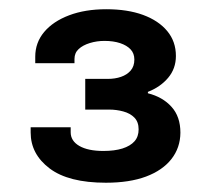

<svg xmlns="http://www.w3.org/2000/svg" viewBox="-20 -822 450 414"><path d="M208.3 -428Q127.8 -428 87 -458.8Q46.1 -489.7 46.1 -536.3V-547.6H132.4V-536.8Q132.4 -518.1 151.1 -507.3Q169.9 -496.5 202.9 -496.5Q227.1 -496.5 244 -501.8Q261 -507.2 270 -517.3Q278.9 -527.4 278.9 -543Q278.9 -559.1 269.8 -568.4Q260.7 -577.7 245.8 -581.7Q231 -585.7 215.7 -585.7H163.8V-651.9H212.7Q228.1 -651.9 240.9 -656.3Q253.8 -660.7 261.7 -669.8Q269.7 -679 269.7 -693.6Q269.7 -706.9 261.6 -715.5Q253.6 -724.1 239 -729Q224.4 -733.8 205.2 -733.8Q188.7 -733.8 173.7 -729.2Q158.7 -724.6 149.7 -716.3Q140.6 -708 140.6 -694.9V-685.7H56V-699.7Q56 -730.1 75.2 -753Q94.4 -775.9 129 -789Q163.6 -802.1 209 -802.1Q255.1 -802.1 288.6 -789.8Q322.1 -777.4 340.7 -754.9Q359.3 -732.4 359.3 -701.3Q359.3 -674.1 342.6 -654.3Q325.9 -634.4 298.9 -623.9V-620.9Q330.7 -612.9 349.8 -591.7Q369 -570.6 369 -535.8Q368.7 -503.4 349.6 -479Q330.5 -454.7 294.9 -441.3Q259.3 -428 208.3 -428Z"/></svg>

Font: Archivo SemiBold SemiExpanded
Style: Regular
Weight: 600
Width: 6
Version: Version 2.001